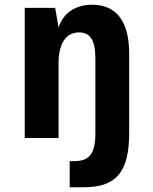

<svg xmlns="http://www.w3.org/2000/svg" viewBox="-20 -580 642 807"><path d="M272.9 207H332C468.8 207 522.9 143.1 522.9 -21V-355C522.9 -491.2 468.8 -560.1 367.7 -560.1C298.3 -560.1 247.1 -527.3 226.1 -464.8L211.9 -546.9H84V0H226.1V-313C226.1 -395 255.9 -443.8 312.5 -443.8C359.9 -443.8 380.9 -409.7 380.9 -333V-21C380.9 64.9 356.9 97.2 292 97.2H272.9Z"/></svg>

Font: Hack
Style: Bold
Weight: 700
Monospace: yes
Designer: Christopher Simpkins
Foundry: Christopher Simpkins
Version: Version 2.010